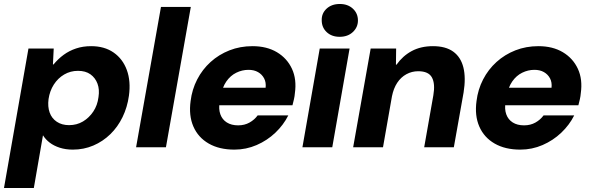

<svg xmlns="http://www.w3.org/2000/svg" viewBox="-49 -740 2962 965"><path d="M-29 205 94 -496H221L217 -416H220Q243 -444 271 -464.5Q299 -485 333.5 -496.5Q368 -508 409 -508Q476 -508 522 -476Q568 -444 588.5 -388Q609 -332 599 -259Q591 -201 567 -151.5Q543 -102 505.5 -65.5Q468 -29 420 -8.5Q372 12 317 12Q281 12 251.5 2.5Q222 -7 201 -23Q180 -39 167 -60L121 205ZM298 -111Q337 -111 368 -129.5Q399 -148 420 -179.5Q441 -211 446 -252Q452 -290 441 -319.5Q430 -349 405.5 -366.5Q381 -384 343 -384Q305 -384 273.5 -365.5Q242 -347 221.5 -315Q201 -283 195 -242Q190 -204 200.5 -174.5Q211 -145 236.5 -128Q262 -111 298 -111Z M635 0 760 -705H910L785 0Z M1129 12Q1053 12 1000 -18.5Q947 -49 923 -104Q899 -159 909 -232Q916 -290 942 -340.5Q968 -391 1009.5 -428.5Q1051 -466 1104.5 -487Q1158 -508 1220 -508Q1292 -508 1343 -477.5Q1394 -447 1418.5 -394Q1443 -341 1433 -271Q1432 -257 1428.5 -241.5Q1425 -226 1421 -211H1010L1026 -299H1286Q1289 -326 1278.5 -346Q1268 -366 1248 -377.5Q1228 -389 1200 -389Q1168 -389 1138.5 -374.5Q1109 -360 1088.5 -330.5Q1068 -301 1060 -255L1055 -226Q1049 -192 1058.5 -165.5Q1068 -139 1091 -124.5Q1114 -110 1148 -110Q1180 -110 1205 -124Q1230 -138 1246 -160H1400Q1376 -112 1335 -73Q1294 -34 1241 -11Q1188 12 1129 12Z M1471 0 1558 -496H1708L1621 0ZM1658 -555Q1618 -555 1593 -578.5Q1568 -602 1568 -638Q1567 -673 1592.5 -696.5Q1618 -720 1659 -720Q1699 -720 1724.5 -696.5Q1750 -673 1750 -637Q1750 -603 1724.5 -579Q1699 -555 1658 -555Z M1726 0 1814 -496H1942L1941 -415H1944Q1975 -459 2020.5 -483.5Q2066 -508 2127 -508Q2191 -508 2229 -480.5Q2267 -453 2280 -401Q2293 -349 2281 -275L2232 0H2083L2129 -261Q2139 -319 2122 -350.5Q2105 -382 2053 -382Q2021 -382 1993.5 -367Q1966 -352 1947.5 -324Q1929 -296 1921 -256L1876 0Z M2566 12Q2490 12 2437 -18.5Q2384 -49 2360 -104Q2336 -159 2346 -232Q2353 -290 2379 -340.5Q2405 -391 2446.5 -428.5Q2488 -466 2541.5 -487Q2595 -508 2657 -508Q2729 -508 2780 -477.5Q2831 -447 2855.5 -394Q2880 -341 2870 -271Q2869 -257 2865.5 -241.5Q2862 -226 2858 -211H2447L2463 -299H2723Q2726 -326 2715.5 -346Q2705 -366 2685 -377.5Q2665 -389 2637 -389Q2605 -389 2575.5 -374.5Q2546 -360 2525.5 -330.5Q2505 -301 2497 -255L2492 -226Q2486 -192 2495.5 -165.5Q2505 -139 2528 -124.5Q2551 -110 2585 -110Q2617 -110 2642 -124Q2667 -138 2683 -160H2837Q2813 -112 2772 -73Q2731 -34 2678 -11Q2625 12 2566 12Z"/></svg>

Font: DM Sans 36pt Black
Style: Italic
Weight: 900
Italic angle: -10°
Designer: Colophon Foundry, Jonny Pinhorn
Foundry: Colophon Foundry
Version: Version 4.004;gftools[0.9.30]